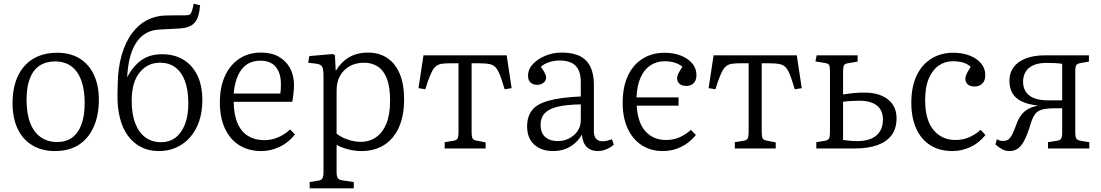

<svg xmlns="http://www.w3.org/2000/svg" viewBox="-20 -805 5972 1041"><path d="M278 14Q206 14 154 -18Q102 -50 75 -108Q48 -166 48 -246Q48 -330 76.5 -391.5Q105 -453 159.5 -486Q214 -519 291 -519Q361 -519 411.5 -488Q462 -457 489 -399.5Q516 -342 516 -265Q516 -179 487.5 -116Q459 -53 406.5 -19.5Q354 14 278 14ZM290 -35Q338 -35 371 -59Q404 -83 421.5 -130Q439 -177 439 -246Q439 -301 428.5 -343Q418 -385 397.5 -414Q377 -443 347 -457.5Q317 -472 279 -472Q229 -472 194.5 -449Q160 -426 142 -380Q124 -334 124 -265Q124 -190 143.5 -139Q163 -88 200.5 -61.5Q238 -35 290 -35Z M842 14Q786 14 744 -8Q702 -30 673 -70Q644 -110 630 -166Q616 -222 617 -289L618 -341Q619 -436 640 -507.5Q661 -579 697 -626.5Q733 -674 780.5 -697.5Q828 -721 882 -721Q895 -721 909.5 -721.5Q924 -722 942.5 -722Q961 -722 985 -722Q1001 -722 1008 -726Q1015 -730 1019 -741Q1022 -749 1025.5 -762.5Q1029 -776 1030 -785L1065 -776Q1062 -740 1054 -716Q1046 -692 1031 -677.5Q1016 -663 990 -656Q983 -654 972.5 -652.5Q962 -651 946 -650Q930 -649 906 -648Q882 -647 849 -645Q806 -644 774.5 -626.5Q743 -609 721.5 -578Q700 -547 687.5 -504Q675 -461 671 -406L669 -386Q702 -447 747 -479Q792 -511 858 -511Q925 -511 974 -481.5Q1023 -452 1050 -396.5Q1077 -341 1077 -262Q1077 -198 1059.5 -147Q1042 -96 1010 -60Q978 -24 935 -5Q892 14 842 14ZM854 -34Q898 -34 930.5 -58Q963 -82 982 -129Q1001 -176 1001 -244Q1001 -316 983 -365Q965 -414 931 -439.5Q897 -465 847 -465Q781 -465 737.5 -412.5Q694 -360 694 -258Q694 -186 713.5 -136Q733 -86 768.5 -60Q804 -34 854 -34Z M1397 14Q1328 14 1277.5 -17.5Q1227 -49 1199.5 -108.5Q1172 -168 1172 -250Q1172 -331 1199 -391.5Q1226 -452 1276.5 -486Q1327 -520 1396 -520Q1452 -520 1491.5 -497.5Q1531 -475 1552.5 -435.5Q1574 -396 1574 -344Q1574 -324 1571.5 -301Q1569 -278 1565 -253H1247Q1248 -182 1268.5 -135.5Q1289 -89 1326.5 -67Q1364 -45 1413 -45Q1451 -45 1487 -60Q1523 -75 1553 -103L1579 -76Q1545 -32 1496.5 -9Q1448 14 1397 14ZM1247 -298H1500Q1502 -311 1502.5 -323Q1503 -335 1503 -350Q1503 -409 1475 -442.5Q1447 -476 1392 -476Q1349 -476 1319 -456Q1289 -436 1270.5 -396Q1252 -356 1247 -298Z M1659 216V182L1707 174Q1722 172 1728 162Q1734 152 1734 127V-388Q1734 -426 1728 -440.5Q1722 -455 1699 -459L1651 -465L1657 -501L1784 -512L1796 -506L1800 -423H1802Q1824 -458 1850 -479Q1876 -500 1907.5 -510Q1939 -520 1974 -520Q2035 -520 2079 -491Q2123 -462 2147 -405.5Q2171 -349 2171 -266Q2171 -178 2143 -115Q2115 -52 2063 -19Q2011 14 1940 14Q1904 14 1867 4.5Q1830 -5 1805 -20V126Q1805 150 1811 160Q1817 170 1837 173L1898 182V216ZM1936 -36Q1983 -36 2019 -61Q2055 -86 2075 -135Q2095 -184 2095 -259Q2095 -334 2077.5 -379Q2060 -424 2028 -444.5Q1996 -465 1954 -465Q1910 -465 1876.5 -446.5Q1843 -428 1824 -394.5Q1805 -361 1805 -315V-80Q1829 -61 1865 -48.5Q1901 -36 1936 -36Z M2391 0V-34L2440 -42Q2456 -45 2461 -54.5Q2466 -64 2466 -90V-462H2428Q2397 -462 2377.5 -459.5Q2358 -457 2345 -447Q2332 -437 2322 -417.5Q2312 -398 2300 -364L2286 -321L2249 -327L2276 -505H2727L2754 -327L2716 -321L2702 -366Q2688 -410 2674.5 -430.5Q2661 -451 2638.5 -456.5Q2616 -462 2575 -462H2537V-87Q2537 -64 2542 -55Q2547 -46 2562 -43L2613 -33V0Z M2979 14Q2915 14 2876.5 -21Q2838 -56 2838 -119Q2838 -174 2865 -208Q2892 -242 2956 -259.5Q3020 -277 3129 -282V-359Q3129 -401 3116 -427Q3103 -453 3077.5 -465Q3052 -477 3015 -477Q2984 -477 2956 -467.5Q2928 -458 2913 -443Q2924 -427 2930 -416Q2936 -405 2938.5 -398Q2941 -391 2941 -385Q2941 -368 2927 -356.5Q2913 -345 2892 -345Q2870 -345 2856.5 -357.5Q2843 -370 2843 -394Q2843 -430 2869.5 -458Q2896 -486 2937.5 -503Q2979 -520 3025 -520Q3087 -520 3125.5 -500Q3164 -480 3182 -441Q3200 -402 3200 -346V-93Q3200 -66 3212 -52.5Q3224 -39 3248 -39Q3259 -39 3271.5 -42Q3284 -45 3298 -50L3308 -21Q3291 -5 3267.5 4.5Q3244 14 3221 14Q3184 14 3161.5 -8Q3139 -30 3135 -75Q3117 -45 3093.5 -25.5Q3070 -6 3041.5 4Q3013 14 2979 14ZM3004 -40Q3037 -40 3065.5 -54.5Q3094 -69 3111.5 -94.5Q3129 -120 3129 -154V-239Q3052 -238 3004 -226.5Q2956 -215 2933.5 -191Q2911 -167 2911 -129Q2911 -84 2936.5 -62Q2962 -40 3004 -40Z M3574 14Q3508 14 3459 -18Q3410 -50 3383 -108.5Q3356 -167 3356 -247Q3356 -334 3384.5 -394.5Q3413 -455 3464.5 -487Q3516 -519 3583 -519Q3633 -519 3672 -503.5Q3711 -488 3733.5 -461Q3756 -434 3756 -399Q3756 -379 3749 -365.5Q3742 -352 3729.5 -345.5Q3717 -339 3701 -339Q3676 -339 3663.5 -351.5Q3651 -364 3651 -381Q3651 -393 3657.5 -405.5Q3664 -418 3680 -443Q3662 -458 3637.5 -465.5Q3613 -473 3584 -473Q3541 -473 3507 -451Q3473 -429 3453.5 -385.5Q3434 -342 3431 -277H3659V-232H3432Q3438 -138 3480.5 -92Q3523 -46 3591 -46Q3632 -46 3665.5 -61Q3699 -76 3726 -101L3753 -73Q3718 -30 3672 -8Q3626 14 3574 14Z M3964 0V-34L4013 -42Q4029 -45 4034 -54.5Q4039 -64 4039 -90V-462H4001Q3970 -462 3950.5 -459.5Q3931 -457 3918 -447Q3905 -437 3895 -417.5Q3885 -398 3873 -364L3859 -321L3822 -327L3849 -505H4300L4327 -327L4289 -321L4275 -366Q4261 -410 4247.5 -430.5Q4234 -451 4211.5 -456.5Q4189 -462 4148 -462H4110V-87Q4110 -64 4115 -55Q4120 -46 4135 -43L4186 -33V0Z M4406 0V-34L4454 -42Q4470 -45 4475 -54.5Q4480 -64 4480 -90V-418Q4480 -442 4476 -451Q4472 -460 4456 -463L4401 -472L4408 -505H4630V-471L4577 -462Q4561 -460 4556 -450.5Q4551 -441 4551 -417V-293Q4584 -298 4610.5 -300.5Q4637 -303 4669 -303Q4721 -303 4759.5 -286.5Q4798 -270 4819.5 -239.5Q4841 -209 4841 -165Q4841 -108 4814 -72Q4787 -36 4736.5 -18Q4686 0 4613 0ZM4628 -40Q4695 -40 4731 -70Q4767 -100 4767 -157Q4767 -208 4733.5 -233.5Q4700 -259 4639 -259Q4614 -259 4592.5 -257.5Q4571 -256 4551 -253V-46Q4569 -44 4587.5 -42Q4606 -40 4628 -40Z M5144 14Q5075 14 5025 -17Q4975 -48 4948 -107Q4921 -166 4921 -248Q4921 -334 4949.5 -394.5Q4978 -455 5029.5 -487Q5081 -519 5149 -519Q5199 -519 5238 -503.5Q5277 -488 5299.5 -461Q5322 -434 5322 -398Q5322 -377 5314.5 -363.5Q5307 -350 5293.5 -343Q5280 -336 5264 -336Q5239 -336 5226.5 -348Q5214 -360 5214 -378Q5214 -390 5221 -404.5Q5228 -419 5243 -443Q5225 -459 5201.5 -466Q5178 -473 5146 -473Q5103 -473 5069 -449Q5035 -425 5015.5 -378.5Q4996 -332 4996 -263Q4996 -154 5041.5 -100Q5087 -46 5160 -46Q5201 -46 5235 -61Q5269 -76 5297 -101L5323 -73Q5289 -30 5242 -8Q5195 14 5144 14Z M5453 14Q5432 14 5414 4.5Q5396 -5 5377 -22L5385 -50Q5392 -46 5399.5 -43.5Q5407 -41 5418 -41Q5435 -41 5446.5 -48.5Q5458 -56 5468.5 -77Q5479 -98 5493 -137Q5504 -165 5519 -184Q5534 -203 5556.5 -215Q5579 -227 5607 -232L5605 -233Q5552 -239 5518 -256Q5484 -273 5468.5 -301Q5453 -329 5453 -367Q5453 -410 5476 -441Q5499 -472 5542.5 -488.5Q5586 -505 5645 -505H5884V-471L5838 -463Q5821 -460 5815.5 -451.5Q5810 -443 5810 -419V-85Q5810 -63 5815.5 -54Q5821 -45 5838 -42L5886 -34V0H5662V-34L5711 -42Q5728 -44 5733.5 -53.5Q5739 -63 5739 -87V-218Q5727 -218 5711.5 -218Q5696 -218 5679.5 -217.5Q5663 -217 5651 -215Q5626 -212 5610 -202.5Q5594 -193 5583 -171.5Q5572 -150 5561 -111Q5545 -62 5529 -35Q5513 -8 5495 3Q5477 14 5453 14ZM5664 -261H5739V-459Q5718 -462 5697.5 -463Q5677 -464 5653 -464Q5612 -464 5583.5 -451.5Q5555 -439 5541 -416Q5527 -393 5527 -362Q5527 -314 5560.5 -287.5Q5594 -261 5664 -261Z"/></svg>

Font: Literata 18pt Light
Style: Regular
Weight: 300
Designer: Latin by Veronika Burian and Jose Scaglione. Greek by Irene Vlachou. Cyrillic by Vera Evstafieva.
Foundry: TypeTogether
Version: Version 3.103;gftools[0.9.29]